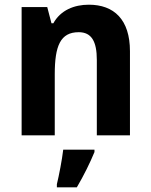

<svg xmlns="http://www.w3.org/2000/svg" viewBox="-20 -576 642 817"><path d="M358 -556C296 -556 238 -533 207 -477H199L181 -546H72V0H213V-260C213 -381 237 -439 315 -439C370 -439 392 -399 392 -321V0H533V-358C533 -493 465 -556 358 -556ZM382 71V61H249C244 104 231 171 222 208V221H307C337 170 363 117 382 71Z"/></svg>

Font: Noto Sans Telugu SemiCondensed
Style: Bold
Weight: 700
Width: 4
Designer: Jelle Bosma - Monotype Design Team
Foundry: Monotype Imaging Inc.
Version: Version 2.005